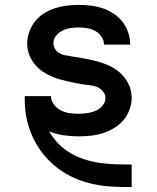

<svg xmlns="http://www.w3.org/2000/svg" viewBox="-20 -548 640 783"><path d="M516 215Q476 215 436.5 213Q397 211 358.5 202.5Q320 194 283.5 178Q247 162 215.5 138Q184 114 158.5 83Q133 52 116 16.5Q99 -19 90 -58Q81 -97 81 -137Q81 -141 81 -146Q81 -151 81 -156H188Q188 -137 199.5 -122Q211 -107 227 -98.5Q243 -90 261.5 -87Q280 -84 298 -84Q310 -84 322 -85Q334 -86 345.5 -88.5Q357 -91 368.5 -95.5Q380 -100 389 -107.5Q398 -115 404 -126Q410 -137 410 -149Q410 -164 399.5 -176Q389 -188 375 -193.5Q361 -199 345.5 -200.5Q330 -202 315 -204.5Q300 -207 285 -210Q270 -213 255 -216.5Q240 -220 225 -224Q210 -228 196 -234Q182 -240 168.5 -247.5Q155 -255 143 -264.5Q131 -274 121.5 -286Q112 -298 105 -311.5Q98 -325 94.5 -340Q91 -355 91 -371Q91 -395 99.5 -418.5Q108 -442 123.5 -461.5Q139 -481 160 -494Q181 -507 204.5 -514.5Q228 -522 252.5 -525Q277 -528 302 -528Q326 -528 351 -525Q376 -522 399.5 -514Q423 -506 444 -492Q465 -478 480 -458.5Q495 -439 503 -415Q511 -391 511 -366H404Q404 -384 394 -398.5Q384 -413 368.5 -421.5Q353 -430 336 -433Q319 -436 302 -436Q285 -436 268 -433.5Q251 -431 235.5 -423.5Q220 -416 209 -402.5Q198 -389 198 -372Q198 -360 204 -349.5Q210 -339 220 -332.5Q230 -326 241.5 -323.5Q253 -321 264 -320L266 -319Q293 -315 320.5 -310Q348 -305 375 -298Q402 -291 427.5 -279Q453 -267 473 -248Q493 -229 505 -203.5Q517 -178 517 -150Q517 -125 508 -100.5Q499 -76 482.5 -57Q466 -38 444 -25Q422 -12 398 -4.5Q374 3 349 5.5Q324 8 298 8Q268 8 238 3.5Q208 -1 181 -12Q196 15 218.5 38Q241 61 268.5 77Q296 93 326.5 102.5Q357 112 388.5 116.5Q420 121 452 122Q484 123 516 123H517V215Z"/></svg>

Font: Iosevka Custom SmBdEx
Style: Regular
Weight: 600
Width: 7
Monospace: yes
Designer: Belleve Invis
Foundry: Belleve Invis
Version: Version 11.2.4; ttfautohint (v1.8.4)